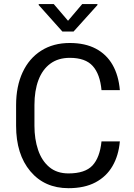

<svg xmlns="http://www.w3.org/2000/svg" viewBox="-20 -937 673 966"><path d="M322.3 -832.5 393.6 -916.5H470.2V-911.6L350.1 -778.3H293.9L174.8 -911.6V-916.5H250.5ZM583 -225.6Q576.7 -154.3 546.1 -101.6Q515.6 -48.8 460.4 -19.5Q405.3 9.8 324.7 9.8Q204.1 9.8 132.6 -75.4Q61 -160.6 61 -304.2V-407.7Q61 -502.9 93.8 -573.2Q126.5 -643.6 187.3 -682.1Q248 -720.7 331.1 -720.7Q408.2 -720.7 462.2 -692.1Q516.1 -663.6 546.4 -610.6Q576.7 -557.6 583 -483.4H490.7Q483.4 -564 446.5 -605Q409.7 -646 331.1 -646Q272.9 -646 233.2 -616.7Q193.4 -587.4 173.3 -533.9Q153.3 -480.5 153.3 -408.7V-304.2Q153.3 -237.3 171.6 -182.9Q189.9 -128.4 228 -96.4Q266.1 -64.5 324.7 -64.5Q407.7 -64.5 445.1 -104.2Q482.4 -144 490.7 -225.6Z"/></svg>

Font: Robert Sans Medium
Style: Regular
Weight: 500
Designer: Christian Robertson (extended by Adam Twardoch)
Foundry: Google
Version: Version 12.135;April 2, 2019;FontCreator 11.5.0.2425 64-bit;